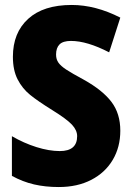

<svg xmlns="http://www.w3.org/2000/svg" viewBox="-20 -744 530 774"><path d="M217 10Q163 10 117.5 -0.5Q72 -11 28 -35V-195Q76 -167 127 -151Q178 -135 221 -135Q291 -135 291 -195Q291 -219 270 -241.5Q249 -264 191 -300Q133 -336 101.5 -361.5Q70 -387 51 -424Q32 -461 32 -515Q32 -612 93.5 -668Q155 -724 269 -724Q365 -724 465 -673L420 -533Q331 -579 266 -579Q234 -579 220 -565Q206 -551 206 -524Q206 -505 215.5 -491.5Q225 -478 247 -463.5Q269 -449 319 -422Q394 -380 429.5 -333Q465 -286 465 -217Q465 -151 434.5 -99.5Q404 -48 348 -19Q292 10 217 10Z"/></svg>

Font: Noto Sans Armenian Black Cond
Style: Regular
Weight: 900
Width: 3
Designer: Monotype Design team
Foundry: Monotype Imaging Inc.
Version: Version 1.000